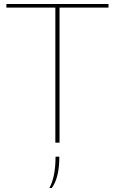

<svg xmlns="http://www.w3.org/2000/svg" viewBox="-20 -714 575 961"><path d="M257 0V-676H12V-694H523V-676H278V0ZM227 227Q258 172 258 70H277Q277 176 239 227Z"/></svg>

Font: Cantarell Thin
Style: Regular
Weight: 100
Designer: Dave Crossland, Nikolaus Waxweiler, Florian Fecher, Jacques Le Bailly, Eben Sorkin, Alexei Vanyashin, Alexios Zavras, Em
Version: Version 0.303